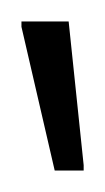

<svg xmlns="http://www.w3.org/2000/svg" viewBox="-20 -742 98 179"><path d="M31 -583 0 -717V-722H44L58 -588V-583Z"/></svg>

Font: Saira Ultra Condensed ExLight
Style: Regular
Weight: 200
Width: 1
Designer: Hector Gatti with collaboration of the Omnibus-Type team
Foundry: Omnibus-Type
Version: Version 1.001; ttfautohint (v1.8)